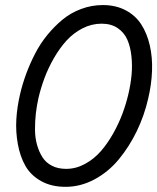

<svg xmlns="http://www.w3.org/2000/svg" viewBox="-20 -721 615 751"><path d="M236.3 9.8Q180.7 9.8 140.4 -12.9Q100.1 -35.6 79.3 -72.3Q58.6 -108.9 49.8 -157.2Q41 -205.6 43.9 -254.4Q46.9 -303.2 58.6 -353Q67.9 -392.6 82.3 -431.9Q96.7 -471.2 117.2 -511Q137.7 -550.8 165.3 -584.5Q192.9 -618.2 224.9 -644.5Q256.8 -670.9 297.6 -686Q338.4 -701.2 382.3 -701.2Q433.1 -701.2 471.7 -680.7Q510.3 -660.2 532.7 -625.2Q555.2 -590.3 565.9 -543.5Q576.7 -496.6 574.7 -443.8Q572.8 -391.1 559.6 -335.4Q544.4 -268.6 514.9 -207.8Q485.4 -147 444.8 -97.9Q404.3 -48.8 349.9 -19.5Q295.4 9.8 236.3 9.8ZM238.8 -60.5Q276.9 -60.5 312 -79.6Q347.2 -98.6 373.8 -128.9Q400.4 -159.2 422.6 -198.7Q444.8 -238.3 459.2 -277.1Q473.6 -315.9 482.4 -354Q491.2 -391.6 494.6 -428Q498 -464.4 494.1 -501.2Q490.2 -538.1 478 -565.9Q465.8 -593.8 440.2 -611.1Q414.6 -628.4 377.4 -628.4Q338.4 -628.4 302.7 -610.1Q267.1 -591.8 240.2 -562.3Q213.4 -532.7 190.9 -493.7Q168.5 -454.6 154.1 -415.8Q139.6 -377 130.4 -337.4Q123.5 -306.6 120.1 -276.1Q116.7 -245.6 116.9 -213.6Q117.2 -181.6 124.8 -154.8Q132.3 -127.9 145.8 -106.4Q159.2 -85 182.9 -72.8Q206.5 -60.5 238.8 -60.5Z"/></svg>

Font: HK Grotesk Italic
Style: Regular
Weight: 400
Italic angle: -13°
Designer: Alfredo Marco Pradil and Stefan Peev
Foundry: Hanken Design Co.
Version: Version 1.000;PS 001.000;hotconv 1.0.88;makeotf.lib2.5.64775